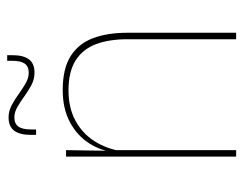

<svg xmlns="http://www.w3.org/2000/svg" viewBox="-93 -601 694 548"><g transform="rotate(-90 254.0 -327.0)"><path d="M434.5 0H416V-310Q416 -363 401.8 -400.5Q387.5 -438 355.5 -458.2Q323.5 -478.5 270 -478.5Q220.5 -478.5 183.8 -458.8Q147 -439 125 -404.2Q103 -369.5 96 -325L87 -344H92.5Q97 -385 118.8 -419.2Q140.5 -453.5 179 -474.2Q217.5 -495 271 -495Q331.5 -495 367.2 -472.8Q403 -450.5 418.8 -409.2Q434.5 -368 434.5 -311ZM99.5 0H81V-485.5H99.5L97.5 -358.5H99.5ZM320.5 -575.5Q302 -575.5 285.5 -584.2Q269 -593 253.5 -604.2Q238 -615.5 223 -624.2Q208 -633 193 -633Q175 -633 166.8 -621.5Q158.5 -610 158.5 -585V-571H143V-585.5Q143 -617.5 155 -633.5Q167 -649.5 193 -649.5Q211 -649.5 227.5 -640.8Q244 -632 259.5 -620.8Q275 -609.5 290.2 -600.8Q305.5 -592 320.5 -592Q338.5 -592 346.5 -603.5Q354.5 -615 354.5 -640V-653.5H370.5V-639Q370.5 -607 358.5 -591.2Q346.5 -575.5 320.5 -575.5Z"/></g></svg>

Font: Anek Malayalam Medium Thin
Style: Regular
Weight: 250
Version: Version 1.003